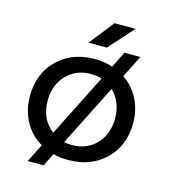

<svg xmlns="http://www.w3.org/2000/svg" viewBox="-119 -831 894 1007"><g transform="rotate(15 328.0 -328.0)"><path d="M425 -513 468 -600H555L494 -480Q548 -443 578 -384.5Q608 -326 608 -254Q608 -133 529.5 -56.5Q451 20 328 20Q283 20 246 10L212 80H125L175 -19Q115 -54 81.5 -115Q48 -176 48 -254Q48 -375 126 -451.5Q204 -528 328 -528Q380 -528 425 -513ZM216 -98 387 -438Q359 -447 328 -447Q248 -447 196 -393Q144 -339 144 -254Q144 -152 216 -98ZM510 -254Q510 -343 452 -399L284 -65Q303 -61 328 -61Q408 -61 459 -115Q510 -169 510 -254ZM492 -736 372 -602H272L378 -736Z"/></g></svg>

Font: Metropolitano Medium
Style: Regular
Weight: 500
Designer: Fonts by Alex Slobzheninov & Chris M. Simpson / Changes by Cristiano Sobral
Foundry: Fonts by Alex Slobzheninov & Chris M. Simpson / Changes by Cristiano Sobral
Version: Version 1.00;August 30, 2020;FontCreator 13.0.0.2681 64-bit